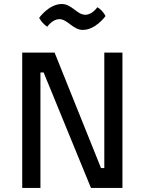

<svg xmlns="http://www.w3.org/2000/svg" viewBox="-20 -921 707 941"><path d="M88.9 0H178.2V-565.9H193.8L425.8 0H580.1V-663.1H491.2V-97.2H475.1L247.6 -663.1H88.9ZM211.9 -790C211.9 -790 235.8 -827.1 271.5 -827.1C310.5 -827.1 337.9 -774.4 385.7 -774.4C449.2 -774.4 497.1 -842.3 497.1 -842.3C497.1 -842.3 484.4 -870.1 457 -885.7C457 -885.7 433.1 -848.6 397.5 -848.6C358.4 -848.6 331.1 -901.4 283.2 -901.4C219.7 -901.4 171.9 -833.5 171.9 -833.5C171.9 -833.5 186.5 -805.2 211.9 -790Z"/></svg>

Font: Basic
Style: Regular
Weight: 400
Designer: Magnus Gaarde
Foundry: Magnus Gaarde
Version: Version 1.001